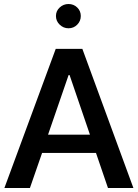

<svg xmlns="http://www.w3.org/2000/svg" viewBox="-20 -942 690 962"><path d="M190.9 -175.8 129.9 0H2L259.3 -697.3H392.6L648.4 0H521L460.9 -175.8ZM323.7 -565.9 220.7 -267.1H430.7L328.6 -565.9ZM260.3 -861.8Q260.3 -887.2 279.1 -904.5Q297.9 -921.9 323.2 -921.9Q349.1 -921.9 366.9 -904.5Q384.8 -887.2 384.8 -861.8Q384.8 -836.4 366.9 -818.4Q349.1 -800.3 323.2 -800.3Q297.9 -800.3 279.1 -818.4Q260.3 -836.4 260.3 -861.8Z"/></svg>

Font: Estedad-FD SemiBold
Style: Regular
Weight: 600
Designer: Amin Abedi
Version: Version 7.3